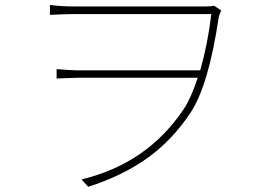

<svg xmlns="http://www.w3.org/2000/svg" viewBox="-20 -715 1040 760"><path d="M827.1 -692.4 855.5 -673.8Q846.7 -652.3 845.7 -646.5Q805.7 -376 733.4 -267.6Q660.2 -158.2 562 -88.4Q463.9 -18.6 329.1 24.4L302.7 -4.9Q563.5 -67.4 708 -284.2Q736.3 -327.1 762.7 -407.2H285.2Q280.3 -407.2 204.1 -404.3V-441.4Q267.6 -436.5 285.2 -436.5H772.5Q802.7 -542 816.4 -659.2H269.5Q233.4 -659.2 177.7 -656.2V-695.3Q224.6 -689.5 269.5 -689.5H795.9Q816.4 -689.5 827.1 -692.4Z"/></svg>

Font: GenEi Gothic M ExtraLight
Style: Regular
Weight: 200
Designer: o_tamon (Modified); [Source Han Sans]
Ryoko NISHIZUKA  (kana & ideographs); Paul D. Hunt (Latin, Greek & Cyrillic); Wenl
Version: Version 1.1a;Original Version 1.004